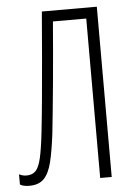

<svg xmlns="http://www.w3.org/2000/svg" viewBox="-58 -754 564 802"><g transform="rotate(-5 224.0 -353.5)"><path d="M378.4 0H330.1V-668.5H190.4Q185.5 -606.9 179.7 -540.3Q173.8 -473.6 168 -409.9Q162.1 -346.2 156.5 -292Q150.9 -237.8 147 -200.7Q138.2 -129.4 127 -83.5Q115.7 -37.6 94.2 -15.4Q72.8 6.8 32.7 6.8Q7.3 6.8 -6.3 -2V-44.9Q7.8 -37.1 24.9 -37.1Q48.8 -37.1 63 -51.5Q77.1 -65.9 85.9 -103.8Q94.7 -141.6 102.5 -211.4Q108.9 -268.1 116.5 -349.1Q124 -430.2 132.1 -524.2Q140.1 -618.2 147.9 -713.9H378.4Z"/></g></svg>

Font: Open Sans Condensed Light
Style: Regular
Weight: 300
Width: 3
Designer: Monotype Design Team
Foundry: Monotype Imaging Inc.
Version: Version 3.003; ttfautohint (v1.8.4)